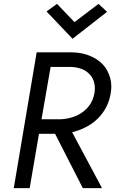

<svg xmlns="http://www.w3.org/2000/svg" viewBox="-20 -970 594 990"><path d="M364 -856 274 -950 220 -911 354 -770 532 -909 488 -950ZM169 -700 51 0H133L181 -280H264L407 0H506L352 -288C371 -293 390 -299 409 -308C484 -341 538 -406 551 -490C553 -502 554 -514 554 -525C554 -552 547 -579 533 -606C505 -659 437 -699 352 -700ZM194 -355 241 -625H345C373 -624 397 -618 417 -607C456 -584 469 -549 469 -516C469 -508 469 -499 467 -490C453 -407 380 -359 293 -355Z"/></svg>

Font: Jost
Style: Italic
Weight: 400
Italic angle: -5°
Version: Version 3.710